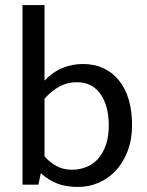

<svg xmlns="http://www.w3.org/2000/svg" viewBox="-20 -730 580 759"><path d="M502 -235Q502 -179 485 -134Q468 -89 439 -57Q410 -25 371 -8Q332 9 288 9Q242 9 207.5 -4Q173 -17 143 -44H141L132 0H69V-710H156V-411Q188 -445 226.5 -461Q265 -477 307 -477Q397 -477 449.5 -413Q502 -349 502 -235ZM410 -234Q410 -312 377 -358.5Q344 -405 284 -405Q246 -405 215 -388Q184 -371 156 -340V-112Q177 -88 203.5 -73.5Q230 -59 265 -59Q293 -59 319.5 -69Q346 -79 366 -100.5Q386 -122 398 -155Q410 -188 410 -234Z"/></svg>

Font: Mukta Vaani
Style: Regular
Weight: 400
Designer: Noopur Datye, Girish Dalvi, Yashodeep Gholap, Pallavi Karambelkar
Foundry: Ek Type
Version: Version 2.538;PS 1.000;hotconv 16.6.51;makeotf.lib2.5.65220;